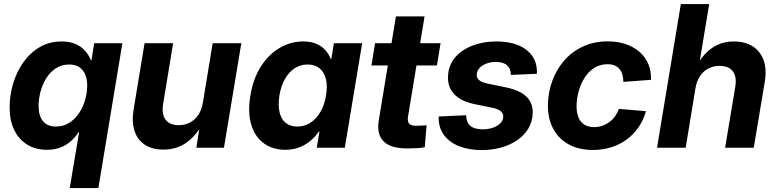

<svg xmlns="http://www.w3.org/2000/svg" viewBox="-20 -748 3936 972"><path d="M478 204.1H333L380.4 -78.1H377Q359.9 -51.3 336.7 -31.5Q313.5 -11.7 284.2 -0.7Q254.9 10.3 218.3 10.3Q160.6 10.3 118.2 -15.6Q75.7 -41.5 52.2 -89.4Q28.8 -137.2 28.8 -204.1Q28.8 -266.1 46.6 -325.4Q64.5 -384.8 98.4 -432.9Q132.3 -481 181.2 -509.5Q230 -538.1 292.5 -538.1Q333.5 -538.1 362.8 -525.1Q392.1 -512.2 411.1 -490.5Q430.2 -468.8 440.4 -442.9H442.9L457 -529.3H599.6ZM262.7 -107.4Q300.8 -107.4 330.1 -126Q359.4 -144.5 379.9 -175Q400.4 -205.6 410.9 -242.2Q421.4 -278.8 421.4 -315.4Q421.4 -364.7 397.9 -393.1Q374.5 -421.4 330.1 -421.4Q292.5 -421.4 263.4 -402.6Q234.4 -383.8 214.8 -352.8Q195.3 -321.8 185.3 -284.7Q175.3 -247.6 175.3 -211.4Q175.3 -162.1 197.5 -134.8Q219.7 -107.4 262.7 -107.4Z M806.6 9.3Q751.5 9.3 713.9 -14.9Q676.3 -39.1 661.1 -85Q646 -130.9 656.7 -195.3L711.9 -529.3H856.4L805.7 -221.2Q797.4 -170.4 818.1 -142.3Q838.9 -114.3 884.8 -114.3Q915 -114.3 940.4 -127Q965.8 -139.6 983.4 -165.5Q1001 -191.4 1007.3 -229.5L1056.6 -529.3H1201.7L1113.8 0H974.1L995.1 -135.3H1012.7Q978.5 -66.4 927.5 -28.6Q876.5 9.3 806.6 9.3Z M1424.8 10.3Q1359.9 10.3 1314.9 -22.9Q1270 -56.2 1251.7 -117.7Q1233.4 -179.2 1247.6 -264.6Q1261.7 -350.1 1300.8 -411.4Q1339.8 -472.7 1395.8 -505.4Q1451.7 -538.1 1514.6 -538.1Q1554.2 -538.1 1581.8 -526.1Q1609.4 -514.2 1627.2 -494.1Q1645 -474.1 1654.3 -449.2H1657.2L1670.4 -529.3H1813.5L1725.6 0H1583.5L1597.2 -81.5H1593.3Q1576.2 -55.7 1551.5 -34.9Q1526.9 -14.2 1495.1 -2Q1463.4 10.3 1424.8 10.3ZM1484.9 -107.4Q1522 -107.4 1552 -127Q1582 -146.5 1602.5 -181.9Q1623 -217.3 1630.4 -264.6Q1638.7 -312.5 1629.9 -347.7Q1621.1 -382.8 1597.7 -402.1Q1574.2 -421.4 1537.1 -421.4Q1500.5 -421.4 1471.2 -402.1Q1441.9 -382.8 1422.4 -347.9Q1402.8 -313 1394.5 -264.6Q1387.2 -216.8 1395 -181.2Q1402.8 -145.5 1425.8 -126.5Q1448.7 -107.4 1484.9 -107.4Z M2210.4 -529.3 2191.9 -416.5H1860.4L1878.9 -529.3ZM1984.4 -665H2129.4L2045.9 -159.7Q2041.5 -133.3 2050.8 -122.3Q2060.1 -111.3 2087.9 -111.3Q2098.6 -111.3 2114.7 -112.3Q2130.9 -113.3 2139.6 -113.8L2130.4 -2.4Q2112.3 1 2088.4 2.2Q2064.5 3.4 2041 3.4Q1957 3.4 1921.4 -33Q1885.7 -69.3 1897.9 -141.1Z M2418.9 11.7Q2354.5 11.7 2305.7 -7.3Q2256.8 -26.4 2229.2 -62.3Q2201.7 -98.1 2200.7 -148.4Q2200.7 -150.9 2200.7 -153.3Q2200.7 -155.8 2200.7 -158.2L2339.8 -164.6Q2340.8 -128.4 2361.3 -110.8Q2381.8 -93.3 2424.3 -93.3Q2451.2 -93.3 2474.4 -101.1Q2497.6 -108.9 2512.2 -123.3Q2526.9 -137.7 2527.8 -156.7Q2528.3 -174.3 2514.9 -185.3Q2501.5 -196.3 2472.2 -202.6L2382.8 -220.7Q2314.5 -234.9 2280.3 -270.5Q2246.1 -306.2 2248 -359.9Q2249.5 -415 2282.5 -455.1Q2315.4 -495.1 2370.4 -516.6Q2425.3 -538.1 2492.2 -538.1Q2586.4 -538.1 2640.6 -498.8Q2694.8 -459.5 2697.8 -393.6Q2698.2 -389.2 2698.2 -384.3Q2698.2 -379.4 2697.8 -374.5L2565.9 -368.7Q2566.4 -399.9 2547.1 -417.2Q2527.8 -434.6 2490.2 -434.6Q2465.3 -434.6 2443.4 -426.5Q2421.4 -418.5 2408 -404.1Q2394.5 -389.6 2393.6 -370.6Q2392.6 -353.5 2405.3 -342.5Q2418 -331.5 2446.8 -325.2L2541 -305.7Q2611.3 -291.5 2645 -258.8Q2678.7 -226.1 2676.8 -174.3Q2675.3 -131.8 2654.8 -97.4Q2634.3 -63 2598.9 -38.6Q2563.5 -14.2 2517.3 -1.2Q2471.2 11.7 2418.9 11.7Z M2981.9 11.2Q2911.1 11.2 2859.9 -16.6Q2808.6 -44.4 2781.2 -95Q2753.9 -145.5 2753.9 -212.9Q2753.9 -275.4 2774.2 -333.7Q2794.4 -392.1 2833.7 -438.5Q2873 -484.9 2929.4 -511.7Q2985.8 -538.6 3057.1 -538.6Q3106.9 -538.6 3147.7 -524.7Q3188.5 -510.7 3217.8 -485.1Q3247.1 -459.5 3262.2 -423.8Q3277.3 -388.2 3275.4 -343.8L3135.7 -333.5Q3135.7 -353 3131.1 -369.4Q3126.5 -385.7 3116.9 -397.7Q3107.4 -409.7 3092.3 -416.3Q3077.1 -422.9 3055.7 -422.9Q3016.6 -422.9 2987.3 -403.6Q2958 -384.3 2938.5 -352.8Q2918.9 -321.3 2908.9 -283.7Q2898.9 -246.1 2898.9 -210Q2898.9 -177.7 2908.4 -154.1Q2918 -130.4 2937.7 -117.4Q2957.5 -104.5 2987.3 -104.5Q3009.8 -104.5 3029.3 -111.3Q3048.8 -118.2 3065.4 -130.4Q3082 -142.6 3094 -159.7Q3106 -176.8 3113.3 -196.8L3250 -185.1Q3237.8 -140.6 3213.1 -104.5Q3188.5 -68.4 3153.6 -42.5Q3118.7 -16.6 3075.2 -2.7Q3031.7 11.2 2981.9 11.2Z M3500.5 -299.8 3451.2 0H3306.2L3426.8 -727.5H3570.3L3515.1 -394H3495.1Q3518.1 -439.9 3546.9 -471.9Q3575.7 -503.9 3612.3 -521Q3648.9 -538.1 3694.8 -538.1Q3751 -538.1 3789.8 -513.9Q3828.6 -489.7 3845.5 -444.1Q3862.3 -398.4 3851.6 -333.5L3795.9 0H3650.9L3702.1 -307.6Q3710.9 -359.4 3689.9 -387Q3668.9 -414.6 3623 -414.6Q3592.8 -414.6 3567.4 -401.9Q3542 -389.2 3524.4 -363.8Q3506.8 -338.4 3500.5 -299.8Z"/></svg>

Font: Inter 24pt
Style: Bold Italic
Weight: 700
Italic angle: -9.3988°
Version: Version 4.001;git-66647c0bb